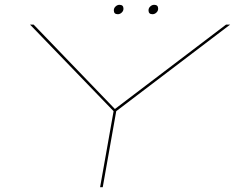

<svg xmlns="http://www.w3.org/2000/svg" viewBox="-20 -777 1021 797"><path d="M395.5 0 451.5 -315.5 104.5 -675H119.5L457 -324.5L918.5 -675H935.5L462.5 -315.5L406.5 0ZM469 -718Q452.5 -718 452.5 -734Q452.5 -743.5 459.8 -750.2Q467 -757 476 -757Q492.5 -757 492.5 -741Q492.5 -731.5 485.2 -724.8Q478 -718 469 -718ZM613 -718Q596.5 -718 596.5 -734Q596.5 -743.5 603.8 -750.2Q611 -757 620 -757Q636.5 -757 636.5 -741Q636.5 -731.5 629.2 -724.8Q622 -718 613 -718Z"/></svg>

Font: Anybody UltraExpanded Thin
Style: Italic
Weight: 100
Width: 9
Italic angle: -10°
Designer: Tyler Finck
Foundry: Etcetera Type Company
Version: Version 1.010; ttfautohint (v1.8.3) -l 8 -r 50 -G 200 -x 14 